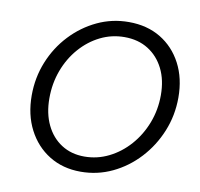

<svg xmlns="http://www.w3.org/2000/svg" viewBox="-81 -816 949 912"><g transform="rotate(10 393.0 -360.0)"><path d="M365 10Q279 10 213.5 -30.5Q148 -71 111 -142.5Q74 -214 74 -307Q74 -393 105 -469.5Q136 -546 191 -604.5Q246 -663 317 -696.5Q388 -730 469 -730Q557 -730 622.5 -690.5Q688 -651 725 -580.5Q762 -510 762 -417Q762 -331 730.5 -254Q699 -177 644 -117.5Q589 -58 517.5 -24Q446 10 365 10ZM370 -64Q432 -64 487.5 -91.5Q543 -119 586 -167.5Q629 -216 653.5 -279.5Q678 -343 678 -414Q678 -487 651 -541Q624 -595 575.5 -625.5Q527 -656 461 -656Q399 -656 344.5 -629Q290 -602 248 -554Q206 -506 182.5 -443Q159 -380 159 -308Q159 -235 185.5 -180Q212 -125 259.5 -94.5Q307 -64 370 -64Z"/></g></svg>

Font: Instrument Sans
Style: Italic
Weight: 400
Italic angle: -13°
Designer: Rodrigo Fuenzalida
Foundry: fragTYPE
Version: Version 1.000;gftools[0.9.28]